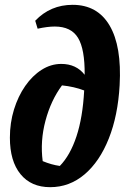

<svg xmlns="http://www.w3.org/2000/svg" viewBox="-20 -765 526 796"><path d="M188 11Q109 11 65 -43Q21 -97 21 -194Q21 -256 38 -311Q55 -366 84.5 -408.5Q114 -451 152.5 -475.5Q191 -500 234 -500Q296 -500 331 -455Q332 -561 303.5 -608Q275 -655 207 -655Q177 -655 136 -646L126 -679Q189 -745 281 -745Q384 -745 434.5 -659Q485 -573 476 -412Q469 -286 431 -190.5Q393 -95 330.5 -42Q268 11 188 11ZM157 -97Q193 -82 228 -77Q271 -121 297 -199.5Q323 -278 329 -390Q287 -406 237 -411Q191 -349 168.5 -264.5Q146 -180 157 -97Z"/></svg>

Font: Piazzolla
Style: Bold Italic
Weight: 700
Italic angle: -11.3°
Designer: Juan Pablo del Peral
Foundry: Huerta Tipografica
Version: Version 1.330